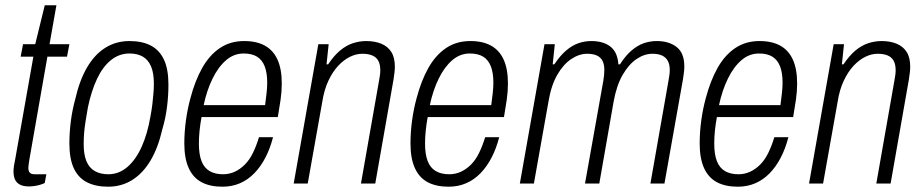

<svg xmlns="http://www.w3.org/2000/svg" viewBox="-20 -693 3485 725"><path d="M90 11Q68 11 55 4Q42 -3 36.5 -15.5Q31 -28 31 -46Q31 -56 33 -68.5Q35 -81 38 -95L106 -479H58L67 -526H113L149 -673H193L167 -526H242L233 -479H159L91 -91Q90 -84 88.5 -74Q87 -64 87 -59Q87 -47 92.5 -41Q98 -35 111 -35H155L149 -2Q141 2 130.5 5Q120 8 109 9.5Q98 11 90 11Z M388 12Q341 12 308 -5Q275 -22 258.5 -58Q242 -94 242 -151Q242 -193 247.5 -235.5Q253 -278 264 -318Q280 -389 308.5 -438Q337 -487 377.5 -512.5Q418 -538 469 -538Q517 -538 549.5 -521Q582 -504 599 -468Q616 -432 616 -373Q616 -331 610.5 -288Q605 -245 593 -205Q577 -135 548.5 -87Q520 -39 479.5 -13.5Q439 12 388 12ZM389 -35Q429 -35 461 -62.5Q493 -90 515 -139Q537 -188 548 -253Q553 -279 555.5 -301Q558 -323 559.5 -341.5Q561 -360 561 -377Q561 -417 550.5 -442Q540 -467 519.5 -479Q499 -491 469 -491Q430 -491 399 -466Q368 -441 346.5 -395.5Q325 -350 312 -288Q307 -259 303 -234.5Q299 -210 297.5 -189Q296 -168 296 -149Q296 -109 306.5 -84Q317 -59 338 -47Q359 -35 389 -35Z M820 12Q773 12 741 -5Q709 -22 692.5 -58.5Q676 -95 676 -151Q676 -194 682 -238Q688 -282 699 -322Q716 -387 743 -435.5Q770 -484 809.5 -511Q849 -538 902 -538Q949 -538 980.5 -520.5Q1012 -503 1028 -467.5Q1044 -432 1044 -378Q1044 -348 1039.5 -316.5Q1035 -285 1029 -251H741Q736 -224 733.5 -199Q731 -174 731 -151Q731 -110 741 -84.5Q751 -59 771.5 -47Q792 -35 822 -35Q846 -35 866.5 -44.5Q887 -54 904.5 -71.5Q922 -89 935 -115.5Q948 -142 958 -175H1011Q1000 -132 982 -97.5Q964 -63 940 -38.5Q916 -14 886 -1Q856 12 820 12ZM749 -296H981Q984 -319 986.5 -340.5Q989 -362 989 -381Q989 -418 979.5 -442.5Q970 -467 950.5 -479Q931 -491 900 -491Q863 -491 833.5 -465.5Q804 -440 782.5 -396Q761 -352 749 -296Z M1089 0 1182 -526H1221L1213 -450H1219Q1241 -483 1264.5 -502.5Q1288 -522 1313 -530Q1338 -538 1363 -538Q1395 -538 1419.5 -528Q1444 -518 1457.5 -497Q1471 -476 1471 -441Q1471 -431 1469.5 -419Q1468 -407 1466 -393L1397 0H1343L1411 -387Q1413 -398 1414.5 -408Q1416 -418 1416 -427Q1416 -450 1408.5 -463.5Q1401 -477 1386 -483.5Q1371 -490 1348 -490Q1325 -490 1301.5 -478.5Q1278 -467 1257 -444.5Q1236 -422 1220 -388Q1204 -354 1197 -309L1142 0Z M1674 12Q1627 12 1595 -5Q1563 -22 1546.5 -58.5Q1530 -95 1530 -151Q1530 -194 1536 -238Q1542 -282 1553 -322Q1570 -387 1597 -435.5Q1624 -484 1663.5 -511Q1703 -538 1756 -538Q1803 -538 1834.5 -520.5Q1866 -503 1882 -467.5Q1898 -432 1898 -378Q1898 -348 1893.5 -316.5Q1889 -285 1883 -251H1595Q1590 -224 1587.5 -199Q1585 -174 1585 -151Q1585 -110 1595 -84.5Q1605 -59 1625.5 -47Q1646 -35 1676 -35Q1700 -35 1720.5 -44.5Q1741 -54 1758.5 -71.5Q1776 -89 1789 -115.5Q1802 -142 1812 -175H1865Q1854 -132 1836 -97.5Q1818 -63 1794 -38.5Q1770 -14 1740 -1Q1710 12 1674 12ZM1603 -296H1835Q1838 -319 1840.5 -340.5Q1843 -362 1843 -381Q1843 -418 1833.5 -442.5Q1824 -467 1804.5 -479Q1785 -491 1754 -491Q1717 -491 1687.5 -465.5Q1658 -440 1636.5 -396Q1615 -352 1603 -296Z M1943 0 2036 -526H2075L2067 -450H2073Q2095 -483 2118 -502.5Q2141 -522 2164.5 -530Q2188 -538 2213 -538Q2258 -538 2285 -517Q2312 -496 2315 -450H2321Q2342 -483 2365 -502.5Q2388 -522 2411.5 -530Q2435 -538 2460 -538Q2506 -538 2535 -515.5Q2564 -493 2564 -442Q2564 -431 2562.5 -419.5Q2561 -408 2559 -394L2489 0H2436L2504 -387Q2506 -398 2507.5 -408.5Q2509 -419 2509 -429Q2509 -450 2501.5 -463.5Q2494 -477 2479.5 -483.5Q2465 -490 2444 -490Q2413 -490 2383.5 -470Q2354 -450 2331 -410Q2308 -370 2297 -309L2243 0H2189L2258 -387Q2260 -398 2261 -408.5Q2262 -419 2262 -429Q2262 -450 2255 -463.5Q2248 -477 2233.5 -483.5Q2219 -490 2197 -490Q2167 -490 2137 -470Q2107 -450 2084 -410Q2061 -370 2051 -309L1996 0Z M2766 12Q2719 12 2687 -5Q2655 -22 2638.5 -58.5Q2622 -95 2622 -151Q2622 -194 2628 -238Q2634 -282 2645 -322Q2662 -387 2689 -435.5Q2716 -484 2755.5 -511Q2795 -538 2848 -538Q2895 -538 2926.5 -520.5Q2958 -503 2974 -467.5Q2990 -432 2990 -378Q2990 -348 2985.5 -316.5Q2981 -285 2975 -251H2687Q2682 -224 2679.5 -199Q2677 -174 2677 -151Q2677 -110 2687 -84.5Q2697 -59 2717.5 -47Q2738 -35 2768 -35Q2792 -35 2812.5 -44.5Q2833 -54 2850.5 -71.5Q2868 -89 2881 -115.5Q2894 -142 2904 -175H2957Q2946 -132 2928 -97.5Q2910 -63 2886 -38.5Q2862 -14 2832 -1Q2802 12 2766 12ZM2695 -296H2927Q2930 -319 2932.5 -340.5Q2935 -362 2935 -381Q2935 -418 2925.5 -442.5Q2916 -467 2896.5 -479Q2877 -491 2846 -491Q2809 -491 2779.5 -465.5Q2750 -440 2728.5 -396Q2707 -352 2695 -296Z M3035 0 3128 -526H3167L3159 -450H3165Q3187 -483 3210.5 -502.5Q3234 -522 3259 -530Q3284 -538 3309 -538Q3341 -538 3365.5 -528Q3390 -518 3403.5 -497Q3417 -476 3417 -441Q3417 -431 3415.5 -419Q3414 -407 3412 -393L3343 0H3289L3357 -387Q3359 -398 3360.5 -408Q3362 -418 3362 -427Q3362 -450 3354.5 -463.5Q3347 -477 3332 -483.5Q3317 -490 3294 -490Q3271 -490 3247.5 -478.5Q3224 -467 3203 -444.5Q3182 -422 3166 -388Q3150 -354 3143 -309L3088 0Z"/></svg>

Font: Archivo Condensed ExtraLight
Style: Italic
Weight: 250
Width: 3
Italic angle: -10°
Designer: Hector Gatti
Foundry: Omnibus-Type
Version: Version 2.001